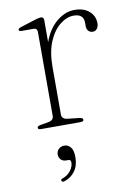

<svg xmlns="http://www.w3.org/2000/svg" viewBox="-81 -523 563 809"><g transform="rotate(-10 200.0 -118.0)"><path d="M162.5 -449.5V-355.5Q182 -410 218.5 -440Q255 -470 294.5 -470Q335 -470 358 -449.5Q381 -429 381 -398Q381 -384 374 -375Q367 -366 356 -366Q345 -366 337.5 -373.5Q330 -381 330 -394.5V-409Q330 -447 287.5 -447Q258 -447 229 -424.2Q200 -401.5 181.2 -357.5Q162.5 -313.5 162.5 -248.5V-46.5Q162.5 -26 187 -23.5L236.5 -18Q252 -16.5 252 -8Q252 0 238.5 0H69Q56.5 0 56.5 -8Q56.5 -15 71 -17.5L103 -23Q127.5 -27 127.5 -46V-405Q127.5 -421.5 111.5 -421.5H62.5Q49 -421.5 49 -428Q49 -434 61.5 -438L124.5 -458Q141.5 -463.5 150 -463.5Q162.5 -463.5 162.5 -449.5ZM151.5 148.5Q136.5 148.5 128.2 139.5Q120 130.5 120 118Q120 103.5 129.8 94.5Q139.5 85.5 153.5 85.5Q169.5 85.5 180.5 98.8Q191.5 112 191.5 142.5Q191.5 177.5 174 201.2Q156.5 225 129 233.5Q119.5 236.5 116.5 230Q113 223 123 220.5Q145 212.5 158 195.5Q171 178.5 171 160Q171 148.5 160 148.5Z"/></g></svg>

Font: Fraunces 9pt Thin
Style: Regular
Weight: 100
Version: Version 1.000;[b76b70a41]